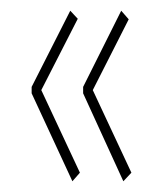

<svg xmlns="http://www.w3.org/2000/svg" viewBox="-20 -408 290 358"><path d="M115 -70 39 -234V-246L111 -388L125 -373L57 -240L129 -86ZM210 -70 135 -234V-246L206 -388L220 -372L153 -240L225 -86Z"/></svg>

Font: Inconsolata UltraCondensed ExtraLight
Style: Regular
Weight: 200
Width: 1
Monospace: yes
Designer: Raph Levien, Cyreal, Brenton Simpson
Foundry: Raph Levien, Cyreal, Google
Version: Version 3.100; ttfautohint (v1.8.4.7-5d5b)